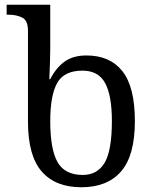

<svg xmlns="http://www.w3.org/2000/svg" viewBox="-20 -780 644 810"><path d="M323 10Q214 10 156 -56.5Q98 -123 98 -267V-650Q98 -694 73.5 -706Q49 -718 16 -718H8V-760H192V-576Q192 -554 191 -523Q190 -492 189 -469Q188 -446 188 -446H192Q215 -492 251 -519Q287 -546 345 -546Q444 -546 496.5 -479.5Q549 -413 549 -269Q549 -124 491 -57Q433 10 323 10ZM329 -42Q391 -42 421.5 -93.5Q452 -145 452 -270Q452 -377 423.5 -429.5Q395 -482 328 -482Q250 -482 221 -429.5Q192 -377 192 -269Q192 -151 222.5 -96.5Q253 -42 329 -42Z"/></svg>

Font: NotoSerif-Regular
Style: Regular
Weight: 400
Designer: Monotype Design Team
Foundry: Monotype Imaging Inc.
Version: Version 2.007; ttfautohint (v1.8) -l 8 -r 50 -G 200 -x 14 -D